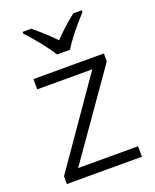

<svg xmlns="http://www.w3.org/2000/svg" viewBox="-143 -848 750 930"><g transform="rotate(-20 232.5 -383.0)"><path d="M89 -757V-766H133Q201 -710 241 -667Q293 -722 350 -766H394V-757Q310 -665 275 -606H208Q170 -668 89 -757ZM38 -40 344 -480H60V-533H423V-492L116 -54H425V0H38Z"/></g></svg>

Font: OpenSansMMV
Style: Light
Weight: 300
Foundry: Ascender Corporation
Version: Version 4.001